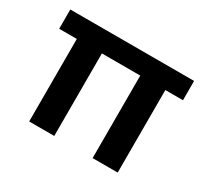

<svg xmlns="http://www.w3.org/2000/svg" viewBox="-107 -647 859 802"><g transform="rotate(30 322.5 -245.5)"><path d="M621 -398H536V0H415V-398H230V0H109V-398H24V-491H621Z"/></g></svg>

Font: Exo 2.0 Semi Bold
Style: Regular
Weight: 600
Designer: Natanael Gama
Version: Version 1.001;PS 001.001;hotconv 1.0.70;makeotf.lib2.5.58329